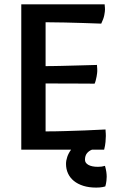

<svg xmlns="http://www.w3.org/2000/svg" viewBox="-20 -683 538 876"><path d="M77.1 -663.1H457.5Q457.5 -659.7 458 -655.8Q458.5 -652.3 458.7 -648.2Q459 -644 459 -639.2Q459 -630.9 455.8 -614Q452.6 -597.2 441.9 -575.2Q401.4 -576.7 357.9 -578.1Q320.8 -579.1 275.9 -580.3Q231 -581.5 188 -581.5V-381.3Q202.1 -381.3 220 -381.6Q237.8 -381.8 257.1 -382.3Q276.4 -382.8 295.9 -383.3Q315.4 -383.8 334 -384.3Q377 -385.7 422.4 -386.7Q422.4 -382.8 422.9 -378.4Q423.3 -374.5 423.6 -369.4Q423.8 -364.3 423.8 -358.9Q423.8 -356.4 423.1 -349.4Q422.4 -342.3 420.7 -333.5Q418.9 -324.7 416.7 -315.9Q414.6 -307.1 411.6 -301.3Q366.2 -301.3 324.2 -301.8Q306.2 -301.8 287.1 -301.8Q268.1 -301.8 250.2 -302Q232.4 -302.2 216.3 -302.2Q200.2 -302.2 188 -302.2V-83.5Q231 -83.5 278.6 -85Q326.2 -86.4 367.2 -87.9Q415 -89.8 461.4 -92.3Q461.4 -87.9 461.9 -83Q462.4 -79.1 462.6 -73.5Q462.9 -67.9 462.9 -62.5Q462.9 -52.2 461.4 -35.6Q460 -19 455.1 0H399.4Q385.3 5.4 376.5 16.6Q367.7 27.8 367.7 45.9Q367.7 60.5 383.3 69.3Q398.9 78.1 426.8 78.1Q436.5 78.1 443.6 77.1Q450.7 76.2 459 73.7Q463.4 89.4 465.1 101.3Q466.8 113.3 466.8 123.5Q466.8 133.8 465.6 142.1Q464.4 150.4 463.4 155.8Q461.9 162.6 460.4 167.5Q455.1 168.9 448.7 170.4Q436.5 172.9 418.9 172.9Q385.7 172.9 360.1 164.8Q334.5 156.7 316.9 142.3Q299.3 127.9 290.3 108.2Q281.2 88.4 281.2 64.9Q281.2 49.3 286.9 32.7Q292.5 16.1 304.2 0H77.1Z"/></svg>

Font: Basic
Style: Regular
Weight: 400
Designer: Magnus Gaarde
Foundry: Magnus Gaarde
Version: Version 1.003; ttfautohint (v1.1) -l 6 -r 16 -G 0 -x 16 -D l